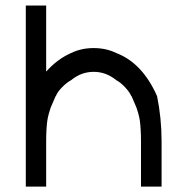

<svg xmlns="http://www.w3.org/2000/svg" viewBox="-20 -687 688 707"><path d="M75 0V-666.7H150V-423.3Q190.8 -469.2 241.7 -491.7Q279.2 -510 325 -510Q370.8 -510 408.3 -491.7Q504.2 -455 558.3 -333.3Q575 -251.7 575 -166.7V0H499.2V-166.7Q499.2 -190.8 497.9 -210.8Q496.7 -230.8 495 -242.5Q493.3 -254.2 489.2 -269.2Q485 -284.2 482.9 -289.6Q480.8 -295 473.8 -311.2Q466.7 -327.5 464.2 -333.3H463.3Q457.5 -347.5 440.8 -365.4Q424.2 -383.3 408.3 -391.7Q370.8 -422.5 325 -422.5Q279.2 -422.5 241.7 -391.7Q225.8 -383.3 208.3 -365.4Q190.8 -347.5 185.8 -333.3H185Q182.5 -327.5 175.4 -311.2Q168.3 -295 166.2 -289.6Q164.2 -284.2 160 -269.2Q155.8 -254.2 154.2 -242.5Q152.5 -230.8 151.2 -210.8Q150 -190.8 150 -166.7V0Z"/></svg>

Font: 0xA000
Style: Regular
Weight: 400
Version: Version 0.1